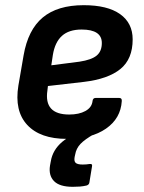

<svg xmlns="http://www.w3.org/2000/svg" viewBox="-20 -524 555 741"><path d="M238 12Q135 12 85 -42Q35 -96 51 -194L71 -310Q88 -409 145 -456.5Q202 -504 303 -504Q395 -504 443.5 -469.5Q492 -435 492 -372Q492 -296 444.5 -257.5Q397 -219 304 -208L165 -192L163 -175Q149 -82 247 -82Q285 -82 309.5 -95.5Q334 -109 337 -133Q338 -146 349 -146H440Q451 -146 450 -134Q446 -67 389 -27.5Q332 12 238 12ZM178 -272 287 -286Q333 -293 353 -309.5Q373 -326 373 -358Q373 -410 295 -410Q246 -410 219 -385.5Q192 -361 184 -312ZM261 197Q210 197 188.5 175Q167 153 173 115L176 99Q183 55 220 23.5Q257 -8 326 -26L344 -7Q307 14 290.5 31.5Q274 49 270 73L268 82Q265 99 272.5 105Q280 111 299 111Q307 111 312.5 110.5Q318 110 325 109Q338 107 335 119L325 180Q324 189 314 192Q301 195 288.5 196Q276 197 261 197Z"/></svg>

Font: Sofia Sans
Style: Bold Italic
Weight: 700
Italic angle: -9°
Designer: Botio Nikoltchev, Ani Petrova
Foundry: lettersoup
Version: Version 4.101; ttfautohint (v1.8.4.7-5d5b)